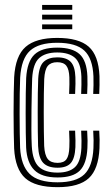

<svg xmlns="http://www.w3.org/2000/svg" viewBox="-20 -766 464 795"><path d="M218.4 9Q126.2 9 84.6 -28.3Q43 -65.6 38.5 -151.5Q37.5 -176.2 36.9 -215.7Q36.2 -255.1 36.2 -299.1Q36.2 -343 36.9 -382.4Q37.5 -421.7 38.6 -446.1Q43.8 -535 86.2 -572Q128.6 -609 216.8 -609Q306.4 -609 347.3 -572.7Q388.3 -536.3 391.9 -451.1Q392.5 -434.8 392.1 -414.3Q391.7 -393.9 390.9 -377.1H365.9Q366.8 -394 367.2 -413.3Q367.6 -432.6 366.9 -450.1Q363.7 -524.5 329 -556.7Q294.3 -588.9 216.8 -588.9Q140.3 -588.9 104.2 -555.9Q68.2 -523 63.5 -444.7Q62.3 -419.1 61.7 -379.3Q61.2 -339.5 61.2 -295.8Q61.2 -252.1 61.8 -214.1Q62.5 -176.1 63.3 -154.1Q67 -80.9 102.5 -46Q137.9 -11.1 218.4 -11.1Q294.8 -11.1 329.1 -44Q363.4 -76.9 366.9 -152.7Q367.7 -169.4 367.5 -185.1Q367.4 -200.7 365.9 -224.9H390.9Q392.3 -203.2 392.5 -187.1Q392.7 -171.1 391.9 -151.9Q387.9 -65.7 347.8 -28.3Q307.6 9 218.4 9ZM218.4 -31.2Q152.2 -31.2 121.7 -62.2Q91.3 -93.1 88.2 -155Q87.2 -177.9 86.7 -216.2Q86.2 -254.5 86.2 -297.9Q86.2 -341.3 86.7 -380.3Q87.2 -419.2 88.4 -443.2Q92.5 -511.2 122.5 -540Q152.5 -568.8 216.8 -568.8Q279.5 -568.8 309.4 -541.8Q339.3 -514.9 341.9 -449.4Q342.6 -433.8 342.2 -415Q341.8 -396.2 340.9 -377.1H316Q316.9 -397.2 317.2 -415.6Q317.6 -433.9 317 -448.8Q314.8 -505.6 289.8 -527.1Q264.9 -548.7 216.8 -548.7Q168.3 -548.7 142.5 -525.8Q116.7 -502.9 113.2 -441.4Q112.6 -426.8 111.8 -392.4Q110.9 -357.9 110.4 -314.9Q109.9 -271.9 110 -230.5Q110.1 -189.2 111.6 -160.8Q115.1 -99.5 140.9 -75.4Q166.7 -51.3 218.4 -51.3Q265.9 -51.3 290.1 -73.6Q314.3 -95.9 317 -154Q317.5 -168.5 317.5 -183.5Q317.5 -198.5 316 -224.9H340.9Q342.6 -197.2 342.6 -183Q342.5 -168.7 341.9 -153.4Q338.9 -87.9 310.4 -59.5Q281.9 -31.2 218.4 -31.2ZM218.4 -71.5Q178.1 -71.5 159 -91.6Q139.9 -111.8 137.7 -161.5Q136.9 -184.9 136.5 -222.4Q136.1 -260 136.1 -301.7Q136.1 -343.4 136.6 -380.4Q137.2 -417.4 138.2 -439.9Q141.1 -491.9 161 -510.2Q180.9 -528.5 216.8 -528.5Q255.2 -528.5 272.9 -509.8Q290.7 -491 292.2 -446.5Q292.6 -436.2 292.5 -419Q292.3 -401.9 291 -377.1H266.2Q267.1 -399.5 267.4 -417Q267.7 -434.5 267.2 -445.5Q266.1 -479 254.7 -493.7Q243.3 -508.4 216.8 -508.4Q190.6 -508.4 177.9 -493.1Q165.2 -477.7 163.1 -438.6Q162.1 -416.2 161.6 -379Q161.1 -341.9 161.1 -300.2Q161.1 -258.5 161.6 -221.4Q162.1 -184.2 162.9 -161.6Q165 -123.7 177.8 -107.6Q190.5 -91.6 218.4 -91.6Q244.5 -91.6 255.3 -106.8Q266.1 -122 267.1 -156.8Q267.6 -171.2 267.6 -183.7Q267.6 -196.3 266.1 -224.9H291Q292.3 -201.2 292.5 -184.6Q292.8 -167.9 292.2 -156.6Q290.1 -110.5 273.2 -91Q256.2 -71.5 218.4 -71.5ZM154.4 -725.5V-745.6H279.2V-725.5ZM154.4 -645V-665.1H279.2V-645ZM154.4 -685.2V-705.4H279.2V-685.2Z"/></svg>

Font: Big Shoulders Inline Display SC Thin
Style: Regular
Weight: 100
Designer: Patric King
Foundry: XO Type Co
Version: Version 2.002